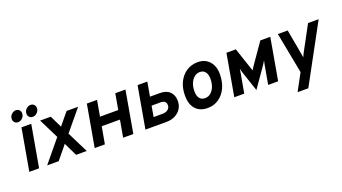

<svg xmlns="http://www.w3.org/2000/svg" viewBox="-67 -1365 3927 2205"><g transform="rotate(-20 1896.0 -262.0)"><path d="M70 0 160 -511H279.5L189.5 0ZM325 -580Q298.5 -580 282.8 -596.8Q267 -613.5 267 -637.5Q267 -671 290.8 -694.5Q314.5 -718 344.5 -718Q371 -718 387 -701.2Q403 -684.5 403 -660.5Q403 -627 378.5 -603.5Q354 -580 325 -580ZM145 -580Q119 -580 103.2 -596.8Q87.5 -613.5 87.5 -637.5Q87.5 -671 111.8 -694.5Q136 -718 164 -718Q191.5 -718 207.2 -701.2Q223 -684.5 223 -660.5Q223 -627 199 -603.5Q175 -580 145 -580Z M288 0 509 -267.5 388 -511H518L570.5 -403Q574.5 -395 579.8 -384.5Q585 -374 590 -362.5Q597.5 -373 605.8 -383.5Q614 -394 622 -403L711.5 -511H852.5L643 -258.5L772 0H642L584 -119Q573.5 -139 562.5 -164Q554 -152.5 545 -141Q536 -129.5 527 -119L429 0Z M869 0 959 -511H1083.5L1049.5 -318H1272.5L1306.5 -511H1431L1341 0H1216.5L1253.5 -208H1030.5L993.5 0Z M1489 0 1579 -511H1698L1667.5 -337.5H1787.5Q1868 -337.5 1909.8 -295.5Q1951.5 -253.5 1951.5 -184Q1951.5 -128 1924.2 -86.8Q1897 -45.5 1850.2 -22.8Q1803.5 0 1744.5 0ZM1626.5 -103H1737Q1775 -103 1801.2 -122.5Q1827.5 -142 1827.5 -176Q1827.5 -234.5 1759.5 -234.5H1649.5Z M2248 12Q2153.5 12 2101.2 -46Q2049 -104 2049 -209.5Q2049 -302 2083 -372.5Q2117 -443 2177.5 -483Q2238 -523 2317 -523Q2405 -523 2457.8 -464.2Q2510.5 -405.5 2510.5 -307Q2510.5 -213 2477 -141.2Q2443.5 -69.5 2384.2 -28.8Q2325 12 2248 12ZM2257 -105Q2296 -105 2326.2 -129.2Q2356.5 -153.5 2373.5 -196.2Q2390.5 -239 2390.5 -294Q2390.5 -348 2367 -378Q2343.5 -408 2301 -408Q2263 -408 2233 -383.5Q2203 -359 2185.5 -316.5Q2168 -274 2168 -220Q2168 -164.5 2191 -134.8Q2214 -105 2257 -105Z M2842 9 2759.5 -237.5Q2753 -257 2746 -285.5Q2744.5 -273 2742.2 -258Q2740 -243 2737.5 -228L2696.5 0H2575L2665 -511H2780L2866.5 -252Q2870 -242 2873 -233.5Q2876 -225 2878 -218.5Q2889 -237 2904.5 -260L3079 -511H3201L3111 0H2989L3030.5 -234Q3033 -246.5 3035.8 -258.5Q3038.5 -270.5 3041.5 -283Q3032 -266 3022.5 -251Q3013 -236 3004.5 -224Z M3278 194 3389 -11.5 3293.5 -511H3413.5L3469 -204.5Q3471 -194.5 3473 -182.2Q3475 -170 3476 -159.5Q3485 -182 3497 -204.5L3662.5 -511H3792L3409 194Z"/></g></svg>

Font: Overpass
Style: Bold Italic
Weight: 700
Italic angle: -10°
Designer: Delve Withrington, Dave Bailey, Thomas Jockin
Foundry: Delve Fonts LLC
Version: Version 4.000; ttfautohint (v1.8.3)